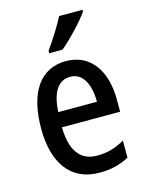

<svg xmlns="http://www.w3.org/2000/svg" viewBox="-117 -838 707 921"><g transform="rotate(-15 236.5 -378.0)"><path d="M384 -757V-766H268C245 -721 211 -667 176 -618V-606H242C287 -643 357 -717 384 -757ZM243 -549C117 -549 45 -448 45 -266C45 -99 116 10 262 10C319 10 364 -1 409 -25V-110C362 -83 321 -72 272 -72C188 -72 145 -131 143 -247H432V-308C432 -450 365 -549 243 -549ZM244 -471C307 -471 337 -407 337 -322H145C150 -422 185 -471 244 -471Z"/></g></svg>

Font: Noto Sans Devanagari Condensed Medium
Style: Regular
Weight: 500
Width: 3
Designer: Jelle Bosma - Monotype Design Team
Foundry: Monotype Imaging Inc.
Version: Version 2.004